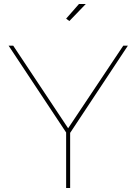

<svg xmlns="http://www.w3.org/2000/svg" viewBox="-20 -938 681 958"><path d="M46 -710 320 -298 595 -710H618L330 -275V0H310V-277L23 -710ZM326 -833 310 -845 374 -918H408Z"/></svg>

Font: Raleway Thin
Style: Regular
Weight: 100
Designer: Matt McInerney, Pablo Impallari, Rodrigo Fuenzalida
Foundry: Matt McInerney, Pablo Impallari, Rodrigo Fuenzalida
Version: Version 4.026